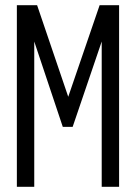

<svg xmlns="http://www.w3.org/2000/svg" viewBox="-20 -720 524 740"><path d="M45 0V-700H123L243 -347L364 -700H439V0H372V-560L260 -231H222L112 -560V0Z"/></svg>

Font: Georama Condensed
Style: Regular
Weight: 400
Width: 3
Designer: Jean-Baptiste Levee
Foundry: Production Type
Version: Version 1.000